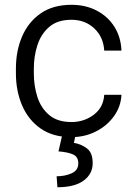

<svg xmlns="http://www.w3.org/2000/svg" viewBox="-20 -558 560 795"><path d="M275.9 -52.7Q328.1 -52.7 368.2 -82.8Q408.2 -112.8 411.6 -165.5H482.9Q480.5 -116.7 451.9 -76.9Q423.3 -37.1 377.2 -13.7Q331.1 9.8 275.9 9.8Q199.2 9.8 148.2 -25.9Q97.2 -61.5 71.5 -121.6Q45.9 -181.6 45.9 -253.9V-274.4Q45.9 -347.2 71.5 -407Q97.2 -466.8 148.2 -502.4Q199.2 -538.1 275.9 -538.1Q335 -538.1 380.9 -513.9Q426.8 -489.7 453.6 -447.3Q480.5 -404.8 482.9 -348.6H411.6Q408.2 -404.8 370.4 -440.4Q332.5 -476.1 275.9 -476.1Q218.3 -476.1 184.1 -446.8Q149.9 -417.5 135 -371.3Q120.1 -325.2 120.1 -274.4V-253.9Q120.1 -202.6 134.8 -156.7Q149.4 -110.8 183.6 -81.8Q217.8 -52.7 275.9 -52.7ZM236.8 4.9H292L286.1 33.7Q315.4 38.1 339.6 56.2Q363.8 74.2 363.8 117.7Q363.8 162.1 326.4 189.7Q289.1 217.3 217.8 217.3L214.4 171.9Q249.5 171.9 276.9 159.4Q304.2 147 304.2 118.7Q304.2 92.3 284.2 82.3Q264.2 72.3 222.2 68.8Z"/></svg>

Font: Vazirmatn UI Light
Style: Regular
Weight: 300
Designer: Saber Rastikerdar
Foundry: Saber Rastikerdar
Version: Version 33.003